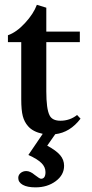

<svg xmlns="http://www.w3.org/2000/svg" viewBox="-20 -560 391 816"><path d="M130.9 236.3Q96.2 236.3 76.9 225.6Q57.6 214.8 57.6 196.3Q57.6 183.6 67.6 175.3Q77.6 167 91.8 167Q108.4 167 127.9 183.6Q148.4 199.7 154.3 199.7Q173.3 199.7 173.3 171.4Q173.3 149.9 156 132.8Q138.7 115.7 100.6 98.6L161.6 8.8Q119.6 0 99.1 -23.9Q83.5 -41.5 76.9 -66.4Q70.3 -91.3 70.3 -138.2V-380.9H13.7V-410.2Q50.3 -422.9 86.4 -462.2Q122.6 -501.5 136.7 -539.6L176.8 -527.3V-425.8H319.3V-380.9H176.8V-171.9Q176.8 -97.7 190.4 -70.3Q201.7 -46.9 236.8 -46.9Q276.9 -46.9 307.6 -71.3L322.3 -55.7Q277.8 2.9 214.8 10.3L180.7 59.1Q218.8 79.6 235.6 99.4Q252.4 119.1 252.4 144.5Q252.4 183.6 216.8 210Q181.2 236.3 130.9 236.3Z"/></svg>

Font: Elstob 14pt SemiBold
Style: Regular
Weight: 600
Designer: Peter S. Baker
Version: Version 1.015